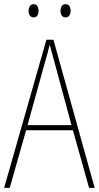

<svg xmlns="http://www.w3.org/2000/svg" viewBox="-20 -907 477 927"><path d="M118 -854C118 -837 126 -823 142 -823C159 -823 166 -836 166 -854C166 -872 159 -887 142 -887C126 -887 118 -871 118 -854ZM272 -855C272 -837 280 -823 296 -823C313 -823 321 -837 321 -855C321 -873 313 -887 296 -887C280 -887 272 -872 272 -855ZM410 0H437L238 -715H204L0 0H27L106 -278H332ZM243 -607 325 -303H113L197 -606C206 -638 213 -662 220 -691C228 -660 235 -637 243 -607Z"/></svg>

Font: Noto Sans Myanmar UI Condensed Thin
Style: Regular
Weight: 100
Width: 3
Designer: Monotype Design Team
Foundry: Monotype Imaging Inc.
Version: Version 2.103